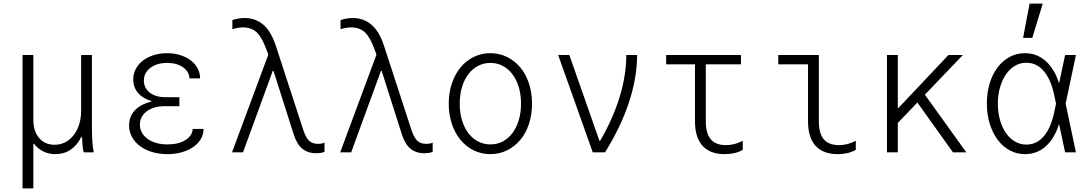

<svg xmlns="http://www.w3.org/2000/svg" viewBox="-20 -845 6040 1065"><path d="M105 200H165V-47H169Q190 -20 220 -5Q250 10 287 10Q335 10 371.5 -14.5Q408 -39 430 -84H435Q436 -57 438 -37Q440 -17 444 0H500Q495 -24 492.5 -56Q490 -88 490 -130V-540H430V-230Q430 -189 419 -154.5Q408 -120 388.5 -95Q369 -70 342 -56Q315 -42 283 -42Q229 -42 197 -79.5Q165 -117 165 -180V-540H105Z M1031 -410H1090Q1090 -440 1076 -466Q1062 -492 1037.5 -510.5Q1013 -529 979.5 -539.5Q946 -550 907 -550Q866 -550 831.5 -539Q797 -528 772 -508.5Q747 -489 733 -462Q719 -435 719 -404Q719 -362 745 -330.5Q771 -299 819 -285V-281Q760 -267 728 -233Q696 -199 696 -149Q696 -115 712 -85.5Q728 -56 756 -35Q784 -14 823 -2Q862 10 908 10Q952 10 988.5 -0.5Q1025 -11 1052 -29.5Q1079 -48 1094 -74Q1109 -100 1109 -130H1049Q1047 -92 1008.5 -68Q970 -44 910 -44Q841 -44 798.5 -75Q756 -106 756 -154Q756 -199 794 -227.5Q832 -256 895 -256H975V-306H897Q843 -306 810.5 -331.5Q778 -357 778 -398Q778 -441 814 -468.5Q850 -496 907 -496Q961 -496 995 -472Q1029 -448 1031 -410Z M1267 0H1328L1493 -452H1497L1609 -100Q1626 -46 1656.5 -20.5Q1687 5 1735 5Q1747 5 1757.5 3.5Q1768 2 1780 -3V-54Q1772 -50 1763.5 -48.5Q1755 -47 1745 -47Q1713 -47 1695 -64Q1677 -81 1663 -122L1509 -594Q1483 -672 1440 -708.5Q1397 -745 1336 -745Q1321 -745 1305 -742.5Q1289 -740 1269 -734V-683Q1285 -688 1299.5 -690.5Q1314 -693 1328 -693Q1374 -693 1403 -666.5Q1432 -640 1456 -575L1475 -524L1478 -568Z M1867 0H1928L2093 -452H2097L2209 -100Q2226 -46 2256.5 -20.5Q2287 5 2335 5Q2347 5 2357.5 3.5Q2368 2 2380 -3V-54Q2372 -50 2363.5 -48.5Q2355 -47 2345 -47Q2313 -47 2295 -64Q2277 -81 2263 -122L2109 -594Q2083 -672 2040 -708.5Q1997 -745 1936 -745Q1921 -745 1905 -742.5Q1889 -740 1869 -734V-683Q1885 -688 1899.5 -690.5Q1914 -693 1928 -693Q1974 -693 2003 -666.5Q2032 -640 2056 -575L2075 -524L2078 -568Z M2700 10Q2750 10 2792.5 -11Q2835 -32 2866 -69Q2897 -106 2914 -157.5Q2931 -209 2931 -270Q2931 -331 2914 -382.5Q2897 -434 2866 -471Q2835 -508 2792.5 -529Q2750 -550 2700 -550Q2650 -550 2607.5 -529Q2565 -508 2534.5 -471Q2504 -434 2486.5 -382.5Q2469 -331 2469 -270Q2469 -209 2486.5 -157.5Q2504 -106 2534.5 -69Q2565 -32 2607.5 -11Q2650 10 2700 10ZM2700 -44Q2663 -44 2631.5 -60.5Q2600 -77 2577.5 -107Q2555 -137 2542.5 -178.5Q2530 -220 2530 -270Q2530 -320 2542.5 -361.5Q2555 -403 2577.5 -433Q2600 -463 2631.5 -479.5Q2663 -496 2700 -496Q2738 -496 2769 -479.5Q2800 -463 2822.5 -433Q2845 -403 2857.5 -361.5Q2870 -320 2870 -270Q2870 -220 2857.5 -178.5Q2845 -137 2822.5 -107Q2800 -77 2769 -60.5Q2738 -44 2700 -44Z M3268 0H3336Q3424 -141 3469 -278Q3514 -415 3514 -540H3454Q3454 -428 3417 -307Q3380 -186 3309 -64H3305L3138 -540H3076Z M3895 -173V-488H4090V-540H3675V-488H3835V-173Q3835 -82 3877 -36Q3919 10 4000 10Q4029 10 4054.5 4Q4080 -2 4100 -14V-64Q4077 -52 4054 -46Q4031 -40 4007 -40Q3950 -40 3922.5 -72.5Q3895 -105 3895 -173Z M4522 -173Q4522 -105 4549.5 -72.5Q4577 -40 4634 -40Q4658 -40 4681 -46Q4704 -52 4727 -64V-14Q4707 -2 4681.5 4Q4656 10 4627 10Q4546 10 4504 -36Q4462 -82 4462 -173V-488H4297V-540H4522Z M4900 0H4960V-540H4900ZM4938 -140 5321 -540H5241L4938 -219ZM5266 0H5340L5097 -338L5051 -301Z M5845 -305V-235L5827 -320Q5809 -405 5769.5 -451Q5730 -497 5673 -497Q5639 -497 5610 -480Q5581 -463 5560 -432.5Q5539 -402 5527 -360.5Q5515 -319 5515 -270Q5515 -221 5527 -179Q5539 -137 5560 -107Q5581 -77 5610 -60Q5639 -43 5673 -43Q5730 -43 5769.5 -89Q5809 -135 5827 -220ZM5868 -210Q5847 -104 5794.5 -47Q5742 10 5666 10Q5620 10 5581 -11Q5542 -32 5514 -69.5Q5486 -107 5470 -158.5Q5454 -210 5454 -270Q5454 -331 5469.5 -382Q5485 -433 5513 -470.5Q5541 -508 5580 -529Q5619 -550 5665 -550Q5741 -550 5794 -493Q5847 -436 5868 -330L5880 -270ZM5838 -371H5852L5888 -540H5948L5891 -270L5948 0H5888L5852 -169H5838L5862 -270ZM5764 -825H5691L5655 -635H5706Z"/></svg>

Font: CommitMonoV143 ExtLt
Style: Regular
Weight: 200
Monospace: yes
Designer: Eigil Nikolajsen
Foundry: Eigil Nikolajsen
Version: Version 1.143